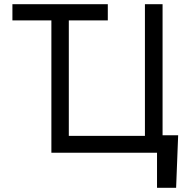

<svg xmlns="http://www.w3.org/2000/svg" viewBox="-20 -727 901 914"><path d="M493.2 -629.9H39.1V-707H493.2ZM818.4 167H727.5V0H678.7V-83H828.1ZM224.6 -707H307.6V-80.1H669.9V-707H753.9V0H224.6Z"/></svg>

Font: Pretendard JP Variable
Style: Regular
Weight: 400
Designer: Base glyphs from Inter by Rasmus Andersson; Hangul glyphs from Noto Sans CJK(Source Han Sans) by Jang Soo-young and Kang
Foundry: Kil Hyung-jin
Version: Version 1.307;Glyphs 3.2 (3192)